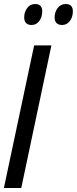

<svg xmlns="http://www.w3.org/2000/svg" viewBox="-20 -941 385 961"><path d="M-0.5 0 150.9 -713.9H237.3L86.4 0ZM291 -815.9Q272.9 -815.9 263.2 -825.4Q253.4 -835 253.4 -854Q253.4 -879.9 268.3 -900.4Q283.2 -920.9 309.6 -920.9Q326.2 -920.9 335.4 -911.9Q344.7 -902.8 344.7 -884.8Q344.7 -855 329.3 -835.4Q314 -815.9 291 -815.9ZM138.2 -815.9Q120.6 -815.9 110.8 -825.4Q101.1 -835 101.1 -854Q101.1 -879.9 115.7 -900.4Q130.4 -920.9 157.2 -920.9Q168 -920.9 175.5 -917Q183.1 -913.1 187.3 -905Q191.4 -897 191.4 -884.8Q191.4 -855 176.3 -835.4Q161.1 -815.9 138.2 -815.9Z"/></svg>

Font: Open Sans Condensed Medium
Style: Italic
Weight: 500
Width: 3
Italic angle: -12°
Designer: Monotype Design Team
Foundry: Monotype Imaging Inc.
Version: Version 3.000